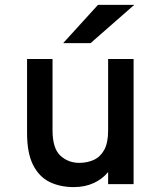

<svg xmlns="http://www.w3.org/2000/svg" viewBox="-20 -752 656 784"><path d="M281.5 12Q225 12 182 -9.2Q139 -30.5 114.8 -79Q90.5 -127.5 90.5 -208.5V-511H194.5V-220.5Q194.5 -146.5 226.2 -116.8Q258 -87 304 -87Q335.5 -87 362.2 -98.8Q389 -110.5 405.2 -139.2Q421.5 -168 421.5 -218.5V-511H525.5V0H421.5V-49.5Q398.5 -21 362.5 -4.5Q326.5 12 281.5 12ZM238 -576 380 -732H528L350 -576Z"/></svg>

Font: Overpass Mono Light SemiBold
Style: Regular
Weight: 600
Monospace: yes
Version: Version 4.000